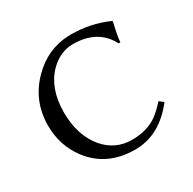

<svg xmlns="http://www.w3.org/2000/svg" viewBox="-149 -810 975 972"><g transform="rotate(-30 338.5 -324.0)"><path d="M379.9 -658.2Q496.1 -658.2 595.7 -613.8Q597.7 -612.8 598.1 -612.8L600.1 -609.9Q583.5 -539.6 580.6 -506.8Q580.1 -502.4 580.1 -499L569.8 -498Q512.2 -610.4 366.2 -610.8Q293 -610.8 232.9 -551.8Q155.3 -473.6 154.8 -334Q154.8 -198.7 225.6 -114.7Q288.6 -41.5 384.8 -41Q475.1 -41 534.7 -84.5Q564 -106.4 598.1 -144L622.1 -125Q518.1 9.3 376 9.8Q209.5 9.8 118.7 -110.4Q52.2 -199.2 51.8 -314.9Q51.8 -459 151.9 -560.1Q243.2 -652.3 366.7 -657.7Q373.5 -658.2 379.9 -658.2Z"/></g></svg>

Font: Linux Biolinum Capitals O
Style: Small Caps
Weight: 400
Designer: Philipp H. Poll
Foundry: Philipp H. Poll
Version: Version 1.0.4